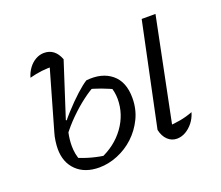

<svg xmlns="http://www.w3.org/2000/svg" viewBox="-90 -621 874 758"><g transform="rotate(-20 347.0 -242.0)"><path d="M530 -23 517 -52Q544 -53 571.5 -58Q599 -63 625 -73Q618 -49 604 -31.5Q590 -14 572.5 -4Q555 6 536 6Q514 6 497.5 -9.5Q481 -25 475 -53L566 -486H624ZM209 8Q149 8 114 -26Q79 -60 79 -117Q79 -131 81.5 -149.5Q84 -168 89 -184L168 -460L179 -430Q150 -431 125 -428Q100 -425 74 -418Q80 -439 92.5 -456Q105 -473 122 -482.5Q139 -492 157 -492Q203 -492 222 -442L148 -213L153 -210Q147 -192 141 -164Q135 -136 135 -109Q135 -93 138 -76Q141 -59 149 -41L127 -63Q158 -49 191 -40Q224 -31 260 -27L224 -23Q292 -51 330.5 -104.5Q369 -158 369 -222Q369 -237 366 -252.5Q363 -268 356 -286L382 -257Q352 -271 323 -282Q294 -293 265 -299L299 -301Q278 -291 248 -268.5Q218 -246 187 -215.5Q156 -185 132 -152L114 -161Q143 -204 174 -238Q205 -272 232.5 -297Q260 -322 278 -333Q344 -340 384.5 -307Q425 -274 425 -206Q425 -159 406 -120Q387 -81 356.5 -52.5Q326 -24 287 -8Q248 8 209 8Z"/></g></svg>

Font: Piazzolla 8pt ExtraLight
Style: Italic
Weight: 250
Italic angle: -11.3°
Designer: Juan Pablo del Peral
Foundry: Huerta Tipografica
Version: Version 2.001